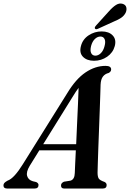

<svg xmlns="http://www.w3.org/2000/svg" viewBox="-65 -1089 751 1109"><path d="M106.5 -131Q85 -95.5 91.8 -72.5Q98.5 -49.5 125 -42L144 -37.5Q157.5 -31 157.5 -20.5Q157.5 0 134 0H-23Q-45 0 -45 -18Q-45 -26 -40 -32Q-35 -38 -21.5 -45.5Q-1.5 -52.5 20.5 -76.8Q42.5 -101 66 -139L323.5 -551Q373 -633 429.2 -670.8Q485.5 -708.5 544.5 -708.5Q577 -708.5 577 -688Q577 -675 562.5 -667.5Q541.5 -662.5 529.5 -646.8Q517.5 -631 516 -600.5Q515.5 -581 514.2 -541Q513 -501 511 -449.2Q509 -397.5 507 -342Q505 -286.5 503 -235.5Q501 -184.5 500 -146.5Q499 -108.5 498.5 -92Q498.5 -69 505 -58.2Q511.5 -47.5 539 -38Q551 -32 551 -20Q551 0 528 0H306Q287 0 287.5 -18Q287.5 -32 304.5 -39.5L342 -45.5Q366 -52.5 367 -89.5Q367.5 -107.5 369.2 -142Q371 -176.5 373 -220.5H162ZM353.5 -528 184.5 -256H375Q377.5 -312.5 380.2 -373.8Q383 -435 385.5 -489.8Q388 -544.5 389 -581.5Q382 -572.5 373.5 -559.8Q365 -547 353.5 -528ZM563.5 -1023Q585.5 -1048 604.8 -1060.2Q624 -1072.5 643 -1067Q661 -1061.5 664.5 -1046.5Q668 -1031.5 661 -1016Q652 -998 635.2 -986.5Q618.5 -975 594.5 -965.5L499 -922Q486.5 -917.5 483 -925Q481.5 -929.5 484 -934Q486.5 -938.5 490.5 -942.5ZM478 -738Q437 -738 414.5 -760.8Q392 -783.5 402.5 -823Q412.5 -862 446.8 -884.8Q481 -907.5 522 -907.5Q564 -907.5 586 -884.2Q608 -861 598 -823Q587.5 -784.5 553.8 -761.2Q520 -738 478 -738ZM515 -878Q498 -878 483 -863.8Q468 -849.5 461 -823Q454.5 -796.5 461.8 -782Q469 -767.5 486 -767.5Q503 -767.5 517.8 -782.2Q532.5 -797 539 -823Q546 -849 539 -863.5Q532 -878 515 -878Z"/></svg>

Font: Fraunces 144pt Soft SemiBold
Style: Italic
Weight: 600
Italic angle: -16°
Version: Version 1.000;[b76b70a41]